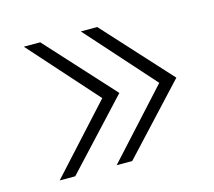

<svg xmlns="http://www.w3.org/2000/svg" viewBox="-77 -574 745 667"><g transform="rotate(-15 296.0 -240.5)"><path d="M324 -481 544 -240 321 0H265L482 -238L265 -481ZM119 -481 339 -240 116 0H60L277 -238L60 -481Z"/></g></svg>

Font: Red Hat Text VF
Style: Regular
Weight: 300
Designer: Pentagram, MCKL
Foundry: Pentagram, MCKL
Version: Version 1.023